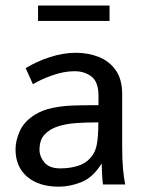

<svg xmlns="http://www.w3.org/2000/svg" viewBox="-20 -684 547 712"><path d="M197.8 8.3Q124 8.3 80.8 -28.6Q37.6 -65.4 37.6 -130.4Q37.6 -162.1 53.2 -197.5Q68.8 -232.9 108.9 -258.3Q137.2 -275.9 173.1 -283.4Q209 -291 246.8 -292.5Q284.7 -293.9 318.8 -293.9H345.2V-328.6Q345.2 -380.4 319.3 -400.1Q293.5 -419.9 256.8 -419.9Q216.8 -419.9 173.1 -404.3Q129.4 -388.7 102.1 -371.6L75.2 -431.2Q114.3 -455.6 164.3 -471.9Q214.4 -488.3 260.3 -488.3Q307.6 -488.3 346.7 -472.7Q385.7 -457 409.4 -423.3Q433.1 -389.6 433.1 -334.5V-141.1Q433.1 -89.8 436.3 -56.2Q439.5 -22.5 444.3 0H361.8Q360.4 -8.3 359.1 -29.5Q357.9 -50.8 356.9 -77.6Q324.7 -25.9 282.2 -8.8Q239.7 8.3 197.8 8.3ZM203.6 -59.6Q238.8 -59.6 268.6 -68.8Q298.3 -78.1 315.4 -98.6Q334 -118.7 339.4 -149.9Q344.7 -181.2 344.7 -230H330.6Q296.9 -230 261.2 -227.5Q225.6 -225.1 195.1 -215.3Q164.6 -205.6 145.5 -185.3Q126.5 -165 126.5 -128.9Q126.5 -103.5 144.8 -81.5Q163.1 -59.6 203.6 -59.6ZM121.1 -606.4V-663.6H386.2V-606.4Z"/></svg>

Font: Shanti
Style: Regular
Weight: 400
Designer: Vernon Adams
Foundry: Vernon Adams
Version: Version 1.100; ttfautohint (v1.8.4)